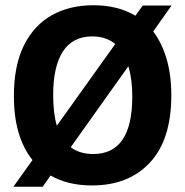

<svg xmlns="http://www.w3.org/2000/svg" viewBox="-20 -697 707 733"><path d="M31 16 104 -86Q33 -175 33 -330Q33 -447 71.5 -524Q110 -601 178 -639Q246 -677 336 -677Q430 -677 497 -637L525 -676H635L565 -577Q598 -533 616 -472Q634 -411 634 -333Q634 -164 552.5 -76.5Q471 11 331 11Q239 11 173 -27L143 16ZM183 -334Q183 -265 197 -217L420 -529Q385 -558 332 -558Q258 -558 220.5 -501Q183 -444 183 -334ZM336 -109Q485 -109 485 -328Q485 -396 470 -444L250 -135Q284 -109 336 -109Z"/></svg>

Font: Bricolage Grotesque 96pt Bricolage Grotesque 48pt Regular
Style: Bold
Weight: 700
Designer: Mathieu Triay
Foundry: Atelier Triay
Version: Version 1.001; ttfautohint (v1.8.4.7-5d5b);gftools[0.9.33.de